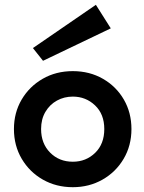

<svg xmlns="http://www.w3.org/2000/svg" viewBox="-20 -773 601 799"><path d="M283 6Q214 6 158.5 -25.5Q103 -57 70.5 -112Q38 -167 38 -236Q38 -304 70 -358.5Q102 -413 157.5 -445Q213 -477 283 -477Q353 -477 408.5 -445Q464 -413 495.5 -358.5Q527 -304 527 -236Q527 -167 494.5 -112Q462 -57 406.5 -25.5Q351 6 283 6ZM283 -100Q338 -100 376 -137Q414 -174 414 -236Q414 -298 375.5 -334.5Q337 -371 283 -371Q247 -371 217 -354.5Q187 -338 169 -307.5Q151 -277 151 -236Q151 -176 188.5 -138Q226 -100 283 -100ZM159 -520 117 -573 379 -753 441 -655Z"/></svg>

Font: Lil Grotesk Bold
Style: Regular
Weight: 700
Designer: Bastien Sozeau
Foundry: NBR — Bastien Sozeau
Version: Version 4.002; ttfautohint (v1.8.4.7-5d5b)